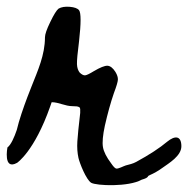

<svg xmlns="http://www.w3.org/2000/svg" viewBox="-33 -515 553 564"><path d="M458.5 -99.1C436.2 -80.3 405.7 -60.4 367.1 -39.4C357.5 -34.1 346.8 -31.8 336.3 -29C330.4 -27.4 313.6 -17.9 307.8 -20C304.4 -21.1 299.8 -26 293.9 -34.6C279.8 -53.3 271.6 -69.5 269.4 -83.1C267.1 -96.8 269 -117.6 275 -145.7C283.1 -181.6 292 -213.6 301.6 -241.6C309 -261.1 312.9 -274.2 313.3 -280.9C313.7 -287.4 311.3 -295.1 306.1 -303.7C298.7 -315.4 290.9 -321.4 282.7 -321.9C274.6 -322.2 261.2 -316.9 242.7 -306C230 -298.2 221.5 -294.1 217 -293.7C212.6 -293.3 207.4 -295.9 201.4 -301.4C196.3 -307.6 193.5 -316 193.1 -326.5C192.7 -337.1 194.8 -359.4 199.2 -393.8C205.2 -446.8 205.2 -477.2 199.2 -485C194.8 -490.5 185.7 -493.8 172 -495C158.2 -496.1 147.3 -494.4 139.1 -489.7C133.2 -485.1 125 -472 114.7 -450.5C104.2 -429 99.1 -414.1 99.1 -405.4C99 -353 77.9 -307.5 59.3 -260.2C55.2 -249.8 41.4 -215.5 29.6 -179.6H29.6C29.6 -179.6 29.5 -179.3 29.5 -179.2C24.3 -163.5 19.7 -147.7 16.3 -133.3C9 -111.9 -0.7 -89.6 -11.2 -81.8C-11.2 -81.8 -24.3 -13.4 17.2 -36.7C17.2 -36.7 68 -70 114.5 -202.5C117.2 -209.7 119 -214.8 118.8 -214.8C139.7 -214.7 158.4 -203.1 180.3 -203.1C185.5 -203.1 189.6 -202.9 192.6 -202.5C195.6 -202.1 197.9 -201.3 199.8 -200.1C201.6 -199 202.6 -197.1 202.6 -194.3C202.6 -191.6 202.6 -187.9 202.6 -183.2C198.1 -145 195.3 -117.1 194.2 -99.5C193.1 -82 194.2 -65.8 197.5 -51C200.8 -36.2 219.9 12.5 234.7 21.8C249.9 30.9 344.9 34.6 383.3 12.8C388.4 11.4 392.9 9.8 396.3 8.1C399.8 6.2 401.7 4 402.8 1.6C404.5 0.7 406 -0.1 407.1 -0.6C419.8 -6.1 432 -13.2 443.9 -21.8C463 -35.6 500.1 -56.9 499.8 -85.8C499.5 -117.1 480.4 -116.9 458.5 -99.1Z"/></svg>

Font: Beth Ellen
Style: Regular
Weight: 400
Version: Version 1.015;Fontself Maker 2.1.2